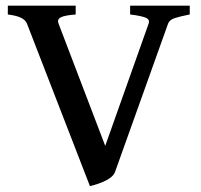

<svg xmlns="http://www.w3.org/2000/svg" viewBox="-20 -635 700 670"><path d="M293.9 14.6 74.2 -552.2Q69.3 -564.9 53.7 -572.8Q38.1 -580.6 7.3 -584.5V-615.2H244.1V-584.5Q205.6 -581.5 192.1 -574.5Q178.7 -567.4 184.1 -553.2L347.2 -126L498.5 -552.2Q503.9 -566.4 489 -573Q474.1 -579.6 434.1 -584.5V-615.2H642.1V-584.5Q609.4 -578.1 590.3 -572Q571.3 -565.9 566.4 -552.2L381.8 -36.1Q377 -22 360.8 -11.7Q344.7 -1.5 326.2 4.9Q307.6 11.2 293.9 14.6Z"/></svg>

Font: David Libre Medium
Style: Regular
Weight: 500
Designer: Ismar David, J. Victor Gaultney, Annie Olsen and Meir Sadan
Foundry: Monotype Imaging Inc. & SIL International
Version: Version 1.100; ttfautohint (v1.8.4.7-5d5b)